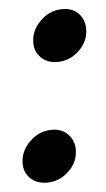

<svg xmlns="http://www.w3.org/2000/svg" viewBox="-44 -553 322 581"><g transform="rotate(-5 117.0 -262.5)"><path d="M71 -428Q71 -465 100 -493.5Q129 -522 167 -522Q198 -522 216 -503.5Q234 -485 234 -456Q234 -419 205.5 -391.5Q177 -364 139 -364Q109 -364 90 -382Q71 -400 71 -428ZM7 -67Q7 -104 36 -132.5Q65 -161 103 -161Q134 -161 152.5 -142Q171 -123 171 -95Q171 -58 142.5 -30.5Q114 -3 76 -3Q45 -3 26 -21Q7 -39 7 -67Z"/></g></svg>

Font: Niramit
Style: Bold Italic
Weight: 700
Italic angle: -10°
Designer: Katatrad Aksorn Co.,Ltd.
Foundry: Cadson Demak Co.,Ltd.
Version: Version 1.001; ttfautohint (v1.6)